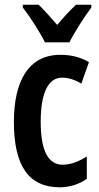

<svg xmlns="http://www.w3.org/2000/svg" viewBox="-20 -786 420 816"><path d="M171 -606H275C296 -649 339 -715 368 -754V-766H303C274 -738 254 -717 223 -680C194 -713 167 -745 144 -766H77V-754C109 -713 151 -647 171 -606ZM234 10C273 10 316 -2 349 -26V-121C314 -99 280 -86 246 -86C184 -86 153 -147 153 -269C153 -391 185 -456 244 -456C271 -456 298 -447 326 -431L358 -522C324 -542 285 -553 236 -553C100 -553 39 -439 39 -268C39 -80 103 10 234 10Z"/></svg>

Font: Noto Sans Khmer ExtraCondensed SemiBold
Style: Regular
Weight: 600
Width: 2
Designer: Danh Hong and the Monotype Design Team
Foundry: Monotype Imaging Inc.
Version: Version 2.004